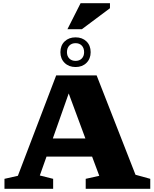

<svg xmlns="http://www.w3.org/2000/svg" viewBox="-20 -1183 966 1203"><path d="M829 -88 921.5 -62.5V0H517V-62.5L602 -81.5L557 -202H271.5L229.5 -83.5L313 -62.5V0H8V-62.5L92 -81.5L332 -710.5H585.5ZM311 -315.5H515L410.5 -597.5ZM453.5 -949Q495.5 -949 521.8 -923.5Q548 -898 548 -856Q548 -815 521.8 -789Q495.5 -763 453.5 -763Q411.5 -763 385 -789Q358.5 -815 358.5 -856Q358.5 -898 385 -923.5Q411.5 -949 453.5 -949ZM453.5 -801.5Q478 -801.5 492.5 -816.5Q507 -831.5 507 -856Q507 -882 492.5 -897.2Q478 -912.5 453.5 -912.5Q429 -912.5 414.2 -897.2Q399.5 -882 399.5 -856Q399.5 -831.5 414.2 -816.5Q429 -801.5 453.5 -801.5ZM402.5 -1000 485 -1163H669V-1131.5L493 -1000Z"/></svg>

Font: Newsreader 6pt
Style: Bold
Weight: 700
Designer: Hugues Gentile
Foundry: Production Type
Version: Version 1.003; ttfautohint (v1.8.3)